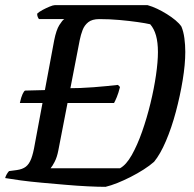

<svg xmlns="http://www.w3.org/2000/svg" viewBox="-31 -724 751 744"><path d="M46 -325Q51 -348 56.5 -359.5Q62 -371 66 -373L144 -375L227 -382Q281 -382 331.5 -386Q382 -390 426 -395L434 -387Q428 -363 421.5 -347.5Q415 -332 411 -325H216H134ZM378 0Q350 0 309 -2Q268 -4 222 -8Q176 -12 131 -16Q86 -20 49 -25Q12 -30 -11 -34Q-9 -42 -4.5 -49.5Q0 -57 4 -61L34 -65Q56 -68 69 -78Q82 -88 90 -109Q98 -130 104 -166L179 -568Q187 -608 199 -627Q211 -646 218 -650H120Q117 -654 115 -659Q113 -664 113 -671Q120 -678 134 -685.5Q148 -693 161.5 -698.5Q175 -704 181 -704H541Q559 -699 578 -690Q597 -681 615.5 -669.5Q634 -658 649 -645.5Q664 -633 672 -621Q680 -602 683.5 -576Q687 -550 687 -523Q687 -475 677 -414Q667 -353 650.5 -291Q634 -229 612 -177.5Q590 -126 566 -97Q549 -82 525.5 -67Q502 -52 475.5 -38.5Q449 -25 424 -15Q399 -5 378 0ZM165 -72H434Q458 -85 479.5 -123Q501 -161 519.5 -213.5Q538 -266 552 -323.5Q566 -381 573.5 -433Q581 -485 581 -522Q581 -560 573.5 -586.5Q566 -613 551 -630Q534 -634 502.5 -638.5Q471 -643 432.5 -646.5Q394 -650 354 -650Q326 -650 311 -638Q296 -626 289 -607.5Q282 -589 278 -569L195 -141Q190 -115 181 -97.5Q172 -80 165 -72Z"/></svg>

Font: Texturina 12pt Medium
Style: Italic
Weight: 500
Italic angle: -11°
Designer: Guillermo Torres Carreño
Foundry: Omnibus-Type
Version: Version 1.002